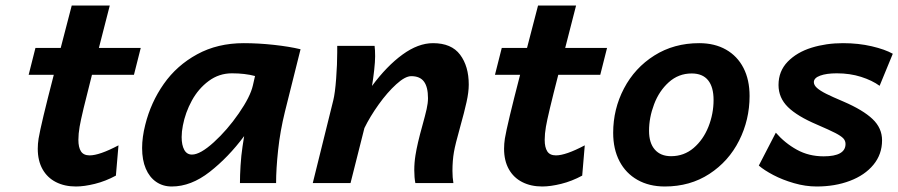

<svg xmlns="http://www.w3.org/2000/svg" viewBox="-20 -658 3228 690"><path d="M252.9 12.2Q211.9 12.2 180.9 -3.7Q149.9 -19.5 132.8 -50Q115.7 -80.6 115.7 -123.5Q115.7 -141.1 118.7 -160.2Q127 -210.4 173.3 -389.2H83L107.4 -485.8H198.2L237.8 -638.2H374.5L335.4 -485.8H485.8L461.4 -389.2H310.5Q272.9 -243.2 266.1 -202.6Q261.7 -177.2 261.7 -155.3Q261.7 -128.4 271 -114Q280.3 -99.6 302.2 -99.6Q337.4 -99.6 405.8 -135.7L396.5 -26.9Q359.4 -6.8 321 2.7Q282.7 12.2 252.9 12.2Z M851.6 -131.3 857.4 -168.9Q800.8 -92.8 733.6 -40.3Q666.5 12.2 597.2 12.2Q565.4 12.2 541.3 -4.4Q517.1 -21 503.9 -52Q490.7 -83 490.7 -126Q490.7 -165 502 -209.5Q522 -290 568.6 -356.4Q615.2 -422.9 688.5 -462.9Q761.7 -502.9 856 -502.9Q908.2 -502.9 964.1 -496.8Q1020 -490.7 1060.1 -481L1003.9 -256.3Q986.8 -187 979.5 -118.9Q972.2 -50.8 972.2 0H842.3Q842.3 -27.3 844.5 -63.2Q846.7 -99.1 851.6 -131.3ZM813.5 -394.5Q767.1 -394.5 730 -366.9Q692.9 -339.4 669.4 -296.4Q646 -253.4 637.2 -207Q632.8 -185.1 632.8 -165.5Q632.8 -136.7 642.1 -119.6Q651.4 -102.5 669.9 -102.5Q699.7 -102.5 748.3 -146.7Q796.9 -190.9 838.1 -250.5Q879.4 -310.1 888.7 -350.6L896.5 -384.8Q860.4 -394.5 813.5 -394.5Z M1468.8 -46.4Q1468.8 -73.2 1473.1 -100.1Q1479.5 -141.1 1498 -207Q1508.3 -244.1 1513.2 -265.9Q1518.1 -287.6 1518.1 -305.2Q1518.1 -345.2 1503.7 -364.7Q1489.3 -384.3 1458 -384.3Q1436 -384.3 1404.1 -355.2Q1372.1 -326.2 1340.8 -282.5Q1309.6 -238.8 1289.6 -197.8L1239.7 0H1104L1177.7 -297.4Q1184.1 -323.2 1188 -375.2Q1191.9 -427.2 1191.9 -469.7V-493.2H1326.2Q1328.1 -479 1328.1 -455.6Q1328.1 -436.5 1324.7 -405.8Q1321.3 -375 1316.9 -349.1Q1370.1 -420.9 1426.5 -461.9Q1482.9 -502.9 1536.1 -502.9Q1602.5 -502.9 1633.5 -461.4Q1664.6 -419.9 1664.6 -354Q1664.6 -327.1 1656.7 -291.5Q1648.9 -255.9 1633.8 -202.1Q1615.7 -137.7 1611.3 -111.3Q1606 -80.6 1606 -43.9Q1606 -20 1609.4 0H1472.7Q1468.8 -20 1468.8 -46.4Z M1928.7 12.2Q1887.7 12.2 1856.7 -3.7Q1825.7 -19.5 1808.6 -50Q1791.5 -80.6 1791.5 -123.5Q1791.5 -141.1 1794.4 -160.2Q1802.7 -210.4 1849.1 -389.2H1758.8L1783.2 -485.8H1874L1913.6 -638.2H2050.3L2011.2 -485.8H2161.6L2137.2 -389.2H1986.3Q1948.7 -243.2 1941.9 -202.6Q1937.5 -177.2 1937.5 -155.3Q1937.5 -128.4 1946.8 -114Q1956.1 -99.6 1978 -99.6Q2013.2 -99.6 2081.5 -135.7L2072.3 -26.9Q2035.2 -6.8 1996.8 2.7Q1958.5 12.2 1928.7 12.2Z M2492.7 -502.9Q2548.3 -502.9 2589.1 -479.7Q2629.9 -456.5 2651.9 -413.8Q2673.8 -371.1 2673.8 -313Q2673.8 -227.5 2636.2 -152.8Q2598.6 -78.1 2529.3 -33Q2460 12.2 2369.1 12.2Q2313 12.2 2271 -11.5Q2229 -35.2 2206.3 -78.6Q2183.6 -122.1 2183.6 -180.7Q2183.6 -266.1 2222.4 -340.1Q2261.2 -414.1 2331.5 -458.5Q2401.9 -502.9 2492.7 -502.9ZM2312.5 -188Q2312.5 -144 2333.3 -120.4Q2354 -96.7 2391.6 -96.7Q2438 -96.7 2472.7 -126.2Q2507.3 -155.8 2525.9 -202.4Q2544.4 -249 2544.4 -298.8Q2544.4 -345.2 2524.7 -369.6Q2504.9 -394 2465.8 -394Q2418.5 -394 2383.5 -362.5Q2348.6 -331.1 2330.6 -283.2Q2312.5 -235.4 2312.5 -188Z M2987.3 -394.5Q2950.2 -394.5 2927.5 -386.2Q2904.8 -377.9 2904.8 -362.8Q2904.8 -352.1 2916 -342Q2927.2 -332 2949 -321Q2970.7 -310.1 3011.2 -293Q3081.5 -262.7 3115.7 -230.2Q3149.9 -197.8 3149.9 -153.8Q3149.9 -103.5 3118.9 -65.9Q3087.9 -28.3 3034.4 -8.1Q2981 12.2 2915 12.2Q2874.5 12.2 2833.3 0.2Q2792 -11.7 2759 -29.1Q2726.1 -46.4 2707 -63L2768.1 -181.2Q2800.8 -143.6 2843.8 -119.9Q2886.7 -96.2 2939.9 -96.2Q3018.6 -96.2 3018.6 -140.6Q3018.6 -152.3 3010.5 -160.9Q3002.4 -169.4 2982.2 -179.9Q2961.9 -190.4 2916.5 -210Q2845.2 -240.2 2811.5 -273.4Q2777.8 -306.6 2777.8 -352.5Q2777.8 -402.3 2810.8 -436.3Q2843.8 -470.2 2896.5 -486.6Q2949.2 -502.9 3009.3 -502.9Q3064.9 -502.9 3112.8 -491.7Q3160.6 -480.5 3188.5 -464.8L3141.1 -349.6Q3114.3 -369.1 3074.5 -381.8Q3034.7 -394.5 2987.3 -394.5Z"/></svg>

Font: Lesson One
Style: Bold Italic
Weight: 700
Italic angle: -14°
Designer: But Ko, Victor Gaultney, Annie Olsen, Julie Remington, Don Collingsworth, Eric Hays, Becca Hirsbrunner
Version: Version 1.100